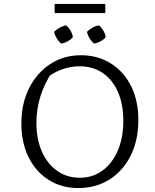

<svg xmlns="http://www.w3.org/2000/svg" viewBox="-20 -941 785 970"><path d="M375 9Q291 9 226 -32Q161 -73 124.5 -146.5Q88 -220 88 -318Q88 -418 127 -495.5Q166 -573 234 -617.5Q302 -662 389 -662Q474 -662 540 -620.5Q606 -579 642.5 -505.5Q679 -432 679 -335Q679 -234 641 -156.5Q603 -79 534.5 -35Q466 9 375 9ZM383 -43Q448 -43 497.5 -79Q547 -115 575 -180Q603 -245 603 -331Q603 -414 576 -476Q549 -538 499.5 -572Q450 -606 382 -606Q338 -606 294.5 -591Q251 -576 215 -546L243 -577Q164 -457 164 -320Q164 -238 191.5 -175.5Q219 -113 268.5 -78Q318 -43 383 -43ZM314 -813Q328 -801 337 -785.5Q346 -770 348 -753Q338 -741 321.5 -732Q305 -723 288 -721Q276 -732 266.5 -747.5Q257 -763 253 -780Q265 -792 281 -801Q297 -810 314 -813ZM481 -813Q493 -801 502.5 -785.5Q512 -770 514 -753Q504 -741 487.5 -732Q471 -723 455 -721Q442 -732 432.5 -747.5Q423 -763 419 -780Q431 -792 447 -801Q463 -810 481 -813ZM256 -875V-921H512V-875Z"/></svg>

Font: Piazzolla Thin Light
Style: Regular
Weight: 300
Version: Version 2.005